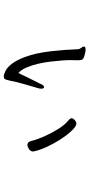

<svg xmlns="http://www.w3.org/2000/svg" viewBox="258 -732 483 1040"><g transform="rotate(90 500.0 -212.5)"><path d="M233 -428Q235 -434 249 -434Q257 -434 268.5 -431.5Q280 -429 293 -424Q303 -420 305 -411Q307 -402 307 -396Q307 -386 306.5 -373Q306 -360 306 -346Q306 -334 308 -307Q310 -280 314 -245.5Q318 -211 326 -176.5Q334 -142 346.5 -113.5Q359 -85 376 -70Q386 -91 398 -116Q410 -141 420.5 -161Q431 -181 434 -188Q442 -209 452 -209Q461 -209 461 -194Q461 -184 457 -173Q455 -167 450 -149.5Q445 -132 438.5 -109.5Q432 -87 426.5 -66Q421 -45 419 -31Q413 -3 409 3Q405 9 393 9Q384 9 364 -0.5Q344 -10 321.5 -41Q299 -72 280 -133.5Q261 -195 253 -300Q250 -329 249.5 -349Q249 -369 247 -394Q246 -403 239.5 -410.5Q233 -418 233 -425ZM801 -149Q801 -136 788 -127.5Q775 -119 766 -119Q750 -119 745 -137Q735 -175 717 -215Q699 -255 677.5 -288.5Q656 -322 634 -340Q621 -350 621 -358Q621 -366 630.5 -375Q640 -384 650 -384Q664 -384 686.5 -361Q709 -338 732.5 -302.5Q756 -267 774.5 -227.5Q793 -188 800 -156Q800 -155 800.5 -153Q801 -151 801 -149Z"/></g></svg>

Font: Moon Stars Kai HW
Style: Regular
Weight: 400
Designer: GuiWonder
Version: Version 1.101